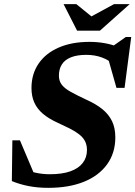

<svg xmlns="http://www.w3.org/2000/svg" viewBox="-20 -891 652 924"><path d="M531.5 -576.5Q505.5 -601.5 471 -614.2Q436.5 -627 395 -627Q351 -627 321.5 -615.2Q292 -603.5 277.8 -581Q263.5 -558.5 263.5 -527Q263.5 -501 277.5 -483Q291.5 -465 320.8 -448.8Q350 -432.5 396 -411Q442 -390.5 472.8 -365.5Q503.5 -340.5 519.2 -307.8Q535 -275 535 -230Q535 -155 495.5 -100.2Q456 -45.5 383.8 -16.2Q311.5 13 212.5 13Q161 13 117.8 4.5Q74.5 -4 37 -19.5L39.5 -215.5H76L158.5 -20.5L84 -82Q117.5 -67.5 150.5 -60Q183.5 -52.5 219.5 -52.5Q279 -52.5 318.5 -66.5Q358 -80.5 378.2 -106.8Q398.5 -133 398.5 -169Q398.5 -193.5 389 -211.8Q379.5 -230 361.2 -244.2Q343 -258.5 317 -271.8Q291 -285 258 -300Q214 -320 186.2 -343.8Q158.5 -367.5 145 -397.8Q131.5 -428 131.5 -467.5Q131.5 -535 165.8 -585Q200 -635 262.8 -662.2Q325.5 -689.5 410.5 -689.5Q449 -689.5 484 -683.2Q519 -677 551 -664L518 -665.5L585.5 -713H611.5L579.5 -468H540.5L491.5 -641ZM604 -871 461 -743.5H351L286 -871H347.5L430 -804H405L528.5 -871Z"/></svg>

Font: Newsreader 16pt 16pt
Style: Bold Italic
Weight: 700
Italic angle: -17°
Version: Version 1.003